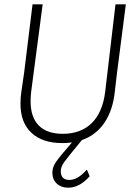

<svg xmlns="http://www.w3.org/2000/svg" viewBox="-20 -659 630 891"><path d="M297 212Q264 212 243.5 193Q223 174 223 142Q223 118 238.5 94.5Q254 71 314 2Q292 5 269 5Q177 5 126 -42.5Q75 -90 75 -178Q75 -207 79 -232L92 -322L131 -639H178L125 -236Q122 -212 122 -189Q122 -115 160 -76.5Q198 -38 271 -38Q355 -38 405.5 -87.5Q456 -137 468 -232L516 -639H564L522 -313L513 -235Q504 -148 465 -90Q426 -32 360 -9Q292 73 277 94.5Q262 116 262 135Q262 176 302 176Q341 176 381 130H384L396 159Q349 212 297 212Z"/></svg>

Font: Alegreya Sans Light
Style: Italic
Weight: 300
Italic angle: -7°
Designer: Juan Pablo del Peral
Foundry: Huerta Tipografica
Version: Version 2.007